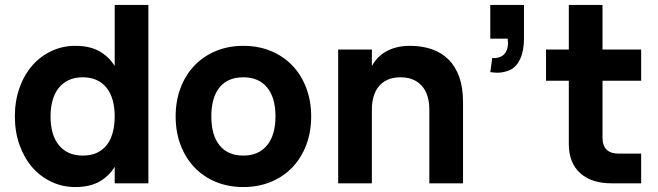

<svg xmlns="http://www.w3.org/2000/svg" viewBox="-20 -740 2658 775"><path d="M579 -720V0H443V-66.5Q419 -28 380.5 -6.5Q342 15 284 15Q232.5 15 187.8 -6Q143 -27 110.2 -64.8Q77.5 -102.5 58.8 -155Q40 -207.5 40 -270Q40 -333 58.8 -385.5Q77.5 -438 110.2 -475.5Q143 -513 187.8 -534Q232.5 -555 284 -555Q342 -555 380.5 -533.5Q419 -512 443 -473.5V-720ZM314 -428Q281.5 -428 257 -416.5Q232.5 -405 216.2 -384Q200 -363 192 -334Q184 -305 184 -270Q184 -234 192.2 -204.8Q200.5 -175.5 216.8 -155Q233 -134.5 257.5 -123.2Q282 -112 314 -112Q347.5 -112 371.8 -123.5Q396 -135 411.8 -155.8Q427.5 -176.5 435.2 -205.8Q443 -235 443 -270Q443 -306.5 434.8 -335.8Q426.5 -365 410.2 -385.5Q394 -406 370 -417Q346 -428 314 -428Z M962 15Q901.5 15 851.2 -5.8Q801 -26.5 765 -64.2Q729 -102 709 -154.5Q689 -207 689 -270Q689 -333 709 -385.5Q729 -438 765 -475.5Q801 -513 851.2 -534Q901.5 -555 962 -555Q1023 -555 1073.2 -534.2Q1123.5 -513.5 1159.8 -475.8Q1196 -438 1216 -385.5Q1236 -333 1236 -270Q1236 -207 1216 -154.5Q1196 -102 1159.8 -64.2Q1123.5 -26.5 1073.2 -5.8Q1023 15 962 15ZM962 -112Q1024 -112 1058 -153.5Q1092 -195 1092 -270Q1092 -346 1058.2 -387Q1024.5 -428 962 -428Q899.5 -428 866.2 -387.2Q833 -346.5 833 -270Q833 -194 866.5 -153Q900 -112 962 -112Z M1713 -297.5Q1713 -327 1705.8 -351Q1698.5 -375 1684 -392Q1669.5 -409 1647.8 -418.5Q1626 -428 1597 -428Q1568 -428 1546.2 -418.8Q1524.5 -409.5 1510 -392.5Q1495.5 -375.5 1488.2 -351.2Q1481 -327 1481 -297.5V0H1345V-540H1481V-473.5Q1491 -491.5 1505.2 -506.5Q1519.5 -521.5 1538.5 -532.2Q1557.5 -543 1581.5 -549Q1605.5 -555 1635 -555Q1683 -555 1722.5 -541.5Q1762 -528 1790.2 -500Q1818.5 -472 1833.8 -429.2Q1849 -386.5 1849 -328V0H1713Z M1967 -506Q1970.5 -505.5 1974 -505.5Q1990 -505.5 2003.2 -512.2Q2016.5 -519 2023.5 -533.2Q2030.5 -547.5 2030.5 -566Q2030.5 -567 2030.5 -568.5Q2030.5 -570.5 2030 -572.5L2029.5 -580Q2029.5 -582 2029 -584H1959V-720H2095V-584Q2095 -535.5 2080 -502.8Q2065 -470 2039.8 -458.2Q2014.5 -446.5 1988.5 -446.5Q1974.5 -446.5 1959 -449Z M2184 -540H2276V-720H2412V-540H2568V-414H2412V-185Q2412 -120 2477 -120H2568V0H2450Q2367 0 2321.5 -41.5Q2276 -83 2276 -159V-414H2184Z"/></svg>

Font: Vela Sans ExtBd
Style: Regular
Weight: 800
Designer: Principal design: Mikhail Sharanda - project Manrope.
Design modification: Ravid Balaliev
Foundry: Mikhail Sharanda
Version: Version 1.001